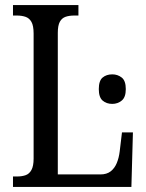

<svg xmlns="http://www.w3.org/2000/svg" viewBox="-20 -734 575 754"><path d="M31 0V-41H48Q66 -41 80.5 -46Q95 -51 103.5 -66.5Q112 -82 112 -111V-602Q112 -633 103.5 -648Q95 -663 80 -668Q65 -673 46 -673H31V-714H288V-673H272Q252 -673 237.5 -668Q223 -663 215 -648.5Q207 -634 207 -605V-49H374Q399 -49 414.5 -61Q430 -73 438.5 -93.5Q447 -114 450 -139L459 -214H502L496 0ZM421 -326Q398 -326 383 -339Q368 -352 368 -384Q368 -417 383 -429.5Q398 -442 421 -442Q442 -442 458 -429.5Q474 -417 474 -384Q474 -352 458 -339Q442 -326 421 -326Z"/></svg>

Font: Noto Serif Condensed
Style: Regular
Weight: 400
Width: 3
Designer: Monotype Design Team
Foundry: Monotype Imaging Inc.
Version: Version 2.015